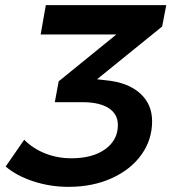

<svg xmlns="http://www.w3.org/2000/svg" viewBox="-20 -720 672 746"><path d="M610 -617 357 -412 392 -408Q476 -400 523.5 -358Q571 -316 571 -249Q571 -177 529.5 -119Q488 -61 414 -27.5Q340 6 246 6Q175 6 109.5 -15.5Q44 -37 2 -73L74 -177Q109 -142 156.5 -123.5Q204 -105 257 -105Q340 -105 389 -140.5Q438 -176 438 -234Q438 -277 402 -300Q366 -323 300 -323H193L208 -404L432 -586H138L158 -700H626Z"/></svg>

Font: Gontserrat Medium
Style: Italic
Weight: 500
Italic angle: -11.3°
Designer: Julieta Ulanovsky
Foundry: Julieta Ulanovsky
Version: Version 6.001